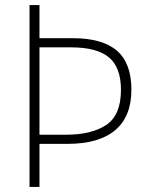

<svg xmlns="http://www.w3.org/2000/svg" viewBox="-20 -734 587 754"><path d="M496 -382Q496 -276 432 -222.5Q368 -169 245 -169H135V0H96V-714H135V-584H266Q382 -584 439 -535Q496 -486 496 -382ZM135 -205H240Q340 -205 397.5 -243.5Q455 -282 455 -381Q455 -469 408 -508.5Q361 -548 259 -548H135Z"/></svg>

Font: Noto Sans Disp ExtLt
Style: Regular
Weight: 200
Designer: Monotype Design Team
Foundry: Monotype Imaging Inc.
Version: Version 2.000;GOOG;noto-source:20170915:90ef993387c0